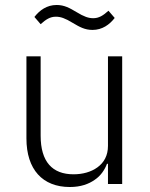

<svg xmlns="http://www.w3.org/2000/svg" viewBox="-20 -738 603 770"><path d="M413 -81H409C400 -57 384 -33 360 -17C336 0 304 12 260 12C151 12 86 -58 86 -183V-512H143V-194C143 -89 190 -39 275 -39C311 -39 345 -48 371 -67C397 -86 413 -114 413 -153V-512H470V0H413ZM351 -618C320 -618 299 -630 272 -646C241 -665 223 -671 204 -671C181 -671 164 -660 143 -641L118 -670C139 -697 168 -718 207 -718C238 -718 259 -706 286 -690C317 -671 335 -665 354 -665C377 -665 394 -676 415 -695L440 -666C419 -639 390 -618 351 -618Z"/></svg>

Font: Plexus Sans Light
Style: Regular
Weight: 300
Version: Version 2.001;PS 002.001;hotconv 1.0.70;makeotf.lib2.5.58329